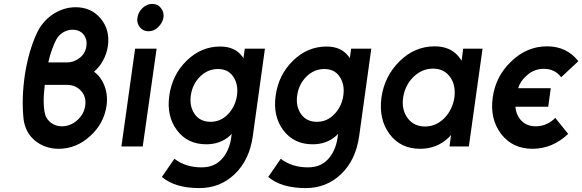

<svg xmlns="http://www.w3.org/2000/svg" viewBox="-20 -749 2978 982"><path d="M367 -712Q305 -712 249 -675Q194 -637 167 -576Q126 -487 107 -365Q98 -303 96.5 -246Q95 -189 101 -136Q111 -69 160 -29Q211 12 280 12Q370 12 441 -53Q512 -117 525 -209Q533 -267 512 -316Q504 -336 491.5 -352.5Q479 -369 461 -382Q474 -394 485.5 -407.5Q497 -421 505 -436Q526 -473 532 -514Q543 -597 495 -654Q447 -712 367 -712ZM351 -597Q387 -597 407 -573Q427 -547 422 -513Q417 -477 389 -454Q359 -430 324 -430H227Q235 -466 246 -496Q257 -526 267 -545Q273 -557 282 -566.5Q291 -576 302 -583Q326 -597 351 -597ZM209 -315H322Q366 -315 394 -285Q422 -255 416 -210Q410 -165 375 -134Q340 -103 296 -103Q265 -103 241 -121Q229 -130 221 -141.5Q213 -153 210 -167Q204 -192 203.5 -229Q203 -266 209 -315Z M816 -659Q820 -687 803 -708Q787 -729 759 -729Q731 -729 709 -708Q687 -687 683 -659Q678 -632 695 -610Q712 -589 739 -589Q768 -589 789 -610Q811 -632 816 -659ZM601 0H710L781 -500H671Z M1095 -396Q1147 -396 1173 -357Q1200 -317 1192 -261Q1184 -204 1146 -165Q1109 -126 1057 -126Q1004 -126 976 -165Q948 -205 956 -261Q964 -318 1003 -357Q1042 -396 1095 -396ZM1106 -511Q1009 -511 935 -439Q861 -367 846 -261Q831 -155 885 -83Q939 -11 1035 -11Q1107 -11 1156 -55Q1158 -57 1160 -59.5Q1162 -62 1165 -65L1162 -41Q1151 26 1113 66Q1075 107 1011 107Q929 107 872 63L808 156Q875 213 1000 213Q1106 213 1181 141Q1256 69 1273 -53L1335 -500H1232L1225 -451Q1223 -455 1221 -458Q1219 -461 1216 -464Q1179 -511 1106 -511Z M1639 -396Q1691 -396 1717 -357Q1744 -317 1736 -261Q1728 -204 1690 -165Q1653 -126 1601 -126Q1548 -126 1520 -165Q1492 -205 1500 -261Q1508 -318 1547 -357Q1586 -396 1639 -396ZM1650 -511Q1553 -511 1479 -439Q1405 -367 1390 -261Q1375 -155 1429 -83Q1483 -11 1579 -11Q1651 -11 1700 -55Q1702 -57 1704 -59.5Q1706 -62 1709 -65L1706 -41Q1695 26 1657 66Q1619 107 1555 107Q1473 107 1416 63L1352 156Q1419 213 1544 213Q1650 213 1725 141Q1800 69 1817 -53L1879 -500H1776L1769 -451Q1767 -455 1765 -458Q1763 -461 1760 -464Q1723 -511 1650 -511Z M2349 -500 2341 -439Q2338 -443 2334.5 -448Q2331 -453 2328 -457Q2285 -512 2203 -512Q2101 -512 2024 -436Q1946 -359 1931 -250Q1916 -140 1972 -64Q2028 12 2129 12Q2213 12 2272 -43Q2276 -47 2280 -51Q2284 -55 2287 -59L2279 0H2378L2448 -500ZM2195 -398Q2252 -398 2282 -355Q2297 -335 2302.5 -308.5Q2308 -282 2304 -250Q2299 -219 2286.5 -193Q2274 -167 2253 -145Q2210 -102 2154 -102Q2096 -102 2064 -146Q2033 -189 2042 -250Q2051 -312 2094 -355Q2138 -398 2195 -398Z M2778 -512Q2675 -512 2596 -436Q2515 -360 2500 -250Q2485 -140 2543 -64Q2601 12 2704 12Q2805 12 2886 -64L2820 -146Q2777 -103 2720 -103Q2670 -103 2641 -138Q2619 -165 2616 -203H2784L2797 -298H2630Q2636 -317 2647 -333Q2658 -349 2673 -362Q2711 -397 2761 -397Q2818 -397 2850 -354L2938 -436Q2879 -512 2778 -512Z"/></svg>

Font: Unageo
Style: SemiBold-Italic
Weight: 600
Designer: Richard Sepsi
Foundry: Richard Sepsi
Version: Version 2.000